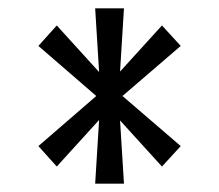

<svg xmlns="http://www.w3.org/2000/svg" viewBox="-20 -795 525 460"><path d="M228 -580 368 -734 413 -685 256 -550 116 -396 72 -445ZM228 -550 72 -685 116 -734 256 -580 413 -445 368 -396ZM221 -565 208 -775H277L264 -565L277 -355H208Z"/></svg>

Font: Pathway Extreme Condensed Light
Style: Regular
Weight: 300
Width: 3
Version: Version 1.001;gftools[0.9.26]